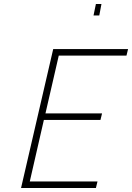

<svg xmlns="http://www.w3.org/2000/svg" viewBox="-20 -947 665 967"><path d="M451 -869 463 -927H491L480 -869ZM86 0 248 -700H625L617 -667H276L209 -376H494L486 -343H201L130 -33H471L463 0Z"/></svg>

Font: Titillium Web ExtraLight
Style: Italic
Weight: 275
Italic angle: -13°
Version: Version 1.002;PS 57.000;hotconv 1.0.70;makeotf.lib2.5.55311